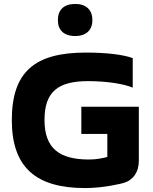

<svg xmlns="http://www.w3.org/2000/svg" viewBox="-20 -946 775 975"><path d="M654 -501V-651C604 -669 520 -679 416 -679C158 -679 40 -583 40 -336C40 -95 164 9 412 9C506 9 594 -13 608 -17C656 -31 685 -72 685 -129V-404H393V-266H525V-149C503 -143 471 -136 432 -136C283 -136 206 -191 206 -337C206 -482 277 -534 427 -534C523 -534 609 -520 654 -501ZM274 -842C274 -794 304 -763 362 -763C418 -763 449 -794 449 -842V-845C449 -895 418 -926 362 -926C304 -926 274 -895 274 -845Z"/></svg>

Font: LT Wave Alt Black
Style: Regular
Weight: 900
Designer: Daniel Lyons
Version: Version 2.5 (Glyphs App)